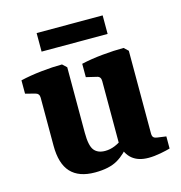

<svg xmlns="http://www.w3.org/2000/svg" viewBox="-91 -660 708 750"><g transform="rotate(-15 263.0 -284.5)"><path d="M355 -69Q329 -32 295 -12Q261 8 203 8Q138 8 105.5 -27Q73 -62 73 -135V-329Q73 -346 57 -350L18 -360V-414Q56 -423 102.5 -428Q149 -433 187 -433L204 -417V-152Q204 -100 218.5 -81.5Q233 -63 263 -63Q283 -63 302.5 -71Q322 -79 340 -93ZM508 -7Q495 -3 469 2Q443 7 420 7Q379 7 354.5 -13Q330 -33 322 -73V-330Q322 -348 306 -351L264 -361V-415Q303 -424 350 -428.5Q397 -433 436 -433L453 -417V-83Q453 -71 458 -66.5Q463 -62 472 -61L508 -56ZM123 -577H390V-502H123Z"/></g></svg>

Font: Yrsa
Style: Bold
Weight: 700
Version: Version 2.004